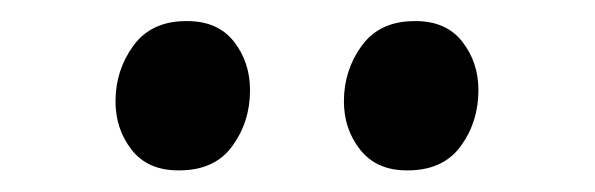

<svg xmlns="http://www.w3.org/2000/svg" viewBox="-20 -813 564 182"><path d="M149 -651.5Q120 -651.5 104.8 -671Q89.5 -690.5 89.5 -717Q89.5 -746.5 106.5 -769.8Q123.5 -793 156.5 -793H157.5Q186.5 -793 201.8 -773.5Q217 -754 217 -727.5Q217 -697.5 200.2 -674.5Q183.5 -651.5 150 -651.5ZM365.5 -651.5Q337 -651.5 321.5 -671Q306 -690.5 306 -717Q306 -746.5 323 -769.8Q340 -793 373 -793H374Q403 -793 418.2 -773.5Q433.5 -754 433.5 -727.5Q433.5 -697.5 416.8 -674.5Q400 -651.5 366.5 -651.5Z"/></svg>

Font: Merriweather 20pt Medium
Style: Regular
Weight: 500
Version: Version 2.100